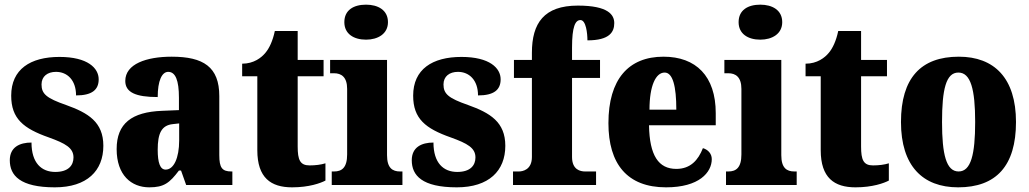

<svg xmlns="http://www.w3.org/2000/svg" viewBox="-20 -793 4411 823"><path d="M215 10C353 10 423 -61 423 -168C423 -270 358 -309 263 -343C180 -372 158 -390 158 -431C158 -466 184 -485 220 -485C268 -485 306 -450 306 -384C373 -384 403 -407 403 -453C403 -501 356 -549 235 -549C110 -549 28 -496 28 -383C28 -284 81 -242 189 -204C261 -178 295 -159 295 -118C295 -85 274 -56 217 -56C158 -56 115 -94 115 -182C64 -182 22 -162 22 -106C22 -41 66 10 215 10Z M620 10C683 10 707 -9 747 -62H756L778 0H976V-58H972C932 -58 920 -74 920 -128V-381C920 -506 852 -550 716 -550C608 -550 517 -519 517 -446C517 -397 562 -377 656 -377C656 -447 674 -485 701 -485C732 -485 747 -449 747 -374V-321L675 -318C545 -313 480 -264 480 -154C480 -42 543 10 620 10ZM690 -66C666 -66 656 -96 656 -151C656 -221 672 -256 721 -261L748 -264V-191C748 -116 725 -66 690 -66Z M1232 10C1305 10 1354 -8 1375 -19V-93C1356 -87 1332 -84 1307 -84C1266 -84 1256 -108 1256 -165V-466H1367V-536H1256V-660H1158C1149 -617 1134 -586 1118 -567C1101 -546 1068 -520 1018 -520V-466H1083V-149C1083 -31 1141 10 1232 10Z M1549 -623C1600 -623 1643 -648 1643 -698C1643 -750 1600 -773 1549 -773C1496 -773 1456 -750 1456 -698C1456 -648 1496 -623 1549 -623ZM1402 0H1705V-58H1695C1662 -58 1639 -73 1639 -128V-536H1395V-479H1412C1443 -479 1468 -463 1468 -412V-131C1468 -74 1445 -58 1412 -58H1402Z M1938 10C2076 10 2146 -61 2146 -168C2146 -270 2081 -309 1986 -343C1903 -372 1881 -390 1881 -431C1881 -466 1907 -485 1943 -485C1991 -485 2029 -450 2029 -384C2096 -384 2126 -407 2126 -453C2126 -501 2079 -549 1958 -549C1833 -549 1751 -496 1751 -383C1751 -284 1804 -242 1912 -204C1984 -178 2018 -159 2018 -118C2018 -85 1997 -56 1940 -56C1881 -56 1838 -94 1838 -182C1787 -182 1745 -162 1745 -106C1745 -41 1789 10 1938 10Z M2179 0H2535V-58H2488C2468 -58 2432 -65 2432 -120V-459H2552V-536H2432V-589C2432 -679 2446 -707 2468 -707C2492 -707 2498 -650 2498 -620C2593 -620 2613 -656 2613 -694C2613 -729 2588 -769 2457 -769C2312 -769 2260 -694 2260 -567V-536H2183V-459H2260V-120C2260 -65 2220 -58 2204 -58H2179Z M2835 10C2977 10 3031 -54 3031 -111C3031 -135 3014 -152 2993 -158C2973 -107 2940 -69 2879 -69C2803 -69 2764 -126 2762 -256H3048V-308C3048 -467 2963 -550 2824 -550C2674 -550 2588 -453 2588 -265C2588 -91 2668 10 2835 10ZM2879 -323H2764C2764 -426 2791 -482 2829 -482C2864 -482 2879 -423 2879 -323Z M3239 -623C3290 -623 3333 -648 3333 -698C3333 -750 3290 -773 3239 -773C3186 -773 3146 -750 3146 -698C3146 -648 3186 -623 3239 -623ZM3092 0H3395V-58H3385C3352 -58 3329 -73 3329 -128V-536H3085V-479H3102C3133 -479 3158 -463 3158 -412V-131C3158 -74 3135 -58 3102 -58H3092Z M3647 10C3720 10 3769 -8 3790 -19V-93C3771 -87 3747 -84 3722 -84C3681 -84 3671 -108 3671 -165V-466H3782V-536H3671V-660H3573C3564 -617 3549 -586 3533 -567C3516 -546 3483 -520 3433 -520V-466H3498V-149C3498 -31 3556 10 3647 10Z M4087 10C4250 10 4335 -82 4335 -270C4335 -458 4242 -550 4090 -550C3927 -550 3842 -458 3842 -270C3842 -82 3935 10 4087 10ZM4089 -58C4036 -58 4018 -131 4018 -270C4018 -410 4035 -482 4088 -482C4141 -482 4160 -410 4160 -270C4160 -131 4142 -58 4089 -58Z"/></svg>

Font: Noto Serif Khmer Condensed Black
Style: Regular
Weight: 900
Width: 3
Designer: Danh Hong and the Monotype Design Team
Foundry: Monotype Imaging Inc.
Version: Version 2.004